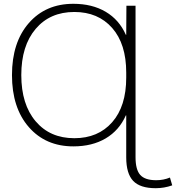

<svg xmlns="http://www.w3.org/2000/svg" viewBox="-20 -760 926 1010"><path d="M644 -352V-378Q644 -529 570 -613Q496 -697 371 -697Q243 -697 167.5 -608Q92 -519 92 -365Q92 -211 167.5 -122Q243 -33 371 -33Q496 -33 570 -117Q644 -201 644 -352ZM366 -740Q465 -740 536 -698Q607 -656 642 -577H644L645 -730H693V67Q693 133 718 160.5Q743 188 802 188Q840 188 874 174L886 215Q844 230 799 230Q717 230 680.5 191.5Q644 153 644 68V-153H642Q607 -74 536 -32Q465 10 366 10Q220 10 131.5 -91.5Q43 -193 43 -365Q43 -537 131.5 -638.5Q220 -740 366 -740Z"/></svg>

Font: Mplus 1p Light
Style: Regular
Weight: 300
Version: Version 1.061